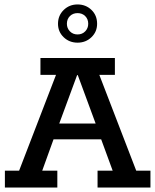

<svg xmlns="http://www.w3.org/2000/svg" viewBox="-20 -844 699 864"><path d="M2 0V-76H66L232 -507H162V-583H497V-507H427L593 -76H657V0H419V-76H487L425 -245L458 -217H203L231 -245L170 -76H238V0ZM237 -262 220 -288H435L420 -262L330 -506H327ZM329 -652Q292 -652 266.5 -676.5Q241 -701 241 -737Q241 -774 266.5 -799Q292 -824 329 -824Q366 -824 391.5 -799.5Q417 -775 417 -737Q417 -701 391.5 -676.5Q366 -652 329 -652ZM329 -689Q350 -689 363.5 -703Q377 -717 377 -737Q377 -758 363.5 -771.5Q350 -785 329 -785Q308 -785 294.5 -771.5Q281 -758 281 -737Q281 -717 294.5 -703Q308 -689 329 -689Z"/></svg>

Font: Rokkitt SemiBold Medium
Style: Regular
Weight: 500
Version: Version 3.103